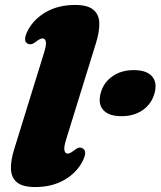

<svg xmlns="http://www.w3.org/2000/svg" viewBox="-20 -740 648 775"><path d="M367.5 -566.5 248 -180.5Q237 -146 240 -133Q243 -120 253 -120Q262.5 -120 278 -132Q290 -142 297.8 -143.8Q305.5 -145.5 313 -141.5Q334.5 -130.5 313 -88.5Q289 -42 239.2 -13.5Q189.5 15 122 15Q71.5 15 48.5 -4Q25.5 -23 24.2 -57.5Q23 -92 37.5 -138.5L157 -524.5Q168 -559 165 -572Q162 -585 152 -585Q142.5 -585 127 -573Q115 -563.5 107.2 -561.8Q99.5 -560 92 -563.5Q70.5 -574.5 92 -616.5Q116 -663 165.8 -691.5Q215.5 -720 283 -720Q333.5 -720 356.5 -701Q379.5 -682 380.8 -647.5Q382 -613 367.5 -566.5ZM470.5 -271Q419.5 -271 397 -295.8Q374.5 -320.5 386.5 -364.5Q398 -407 433.8 -432Q469.5 -457 520 -457Q571.5 -457 593.5 -432Q615.5 -407 604 -364.5Q592.5 -321.5 557 -296.2Q521.5 -271 470.5 -271Z"/></svg>

Font: Fraunces 9pt S000 Black
Style: Italic
Weight: 900
Italic angle: -16°
Version: Version 1.000; ttfautohint (v1.8.3)